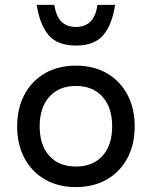

<svg xmlns="http://www.w3.org/2000/svg" viewBox="-20 -752 620 784"><path d="M290 12Q218 12 164 -19Q110 -50 80 -106Q50 -162 50 -236Q50 -310 80 -366Q110 -422 164 -453Q218 -484 290 -484Q362 -484 416 -453Q470 -422 500 -366Q530 -310 530 -236Q530 -162 500 -106Q470 -50 416 -19Q362 12 290 12ZM290 -72Q359 -72 398.5 -115.5Q438 -159 438 -236Q438 -313 398.5 -357Q359 -401 290 -401Q221 -401 181.5 -357Q142 -313 142 -236Q142 -159 181.5 -115.5Q221 -72 290 -72ZM290 -566Q214 -566 178 -609Q142 -652 130 -732H202Q209 -685 231 -663.5Q253 -642 290 -642Q327 -642 349 -663.5Q371 -685 378 -732H450Q438 -652 402 -609Q366 -566 290 -566Z"/></svg>

Font: Sometype Mono Medium
Style: Regular
Weight: 500
Monospace: yes
Designer: Ryoichi Tsunekawa
Foundry: Dharma Type
Version: Version 1.000; ttfautohint (v1.8.3)